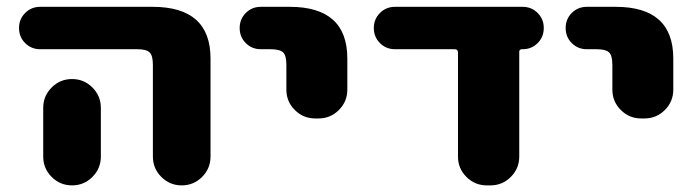

<svg xmlns="http://www.w3.org/2000/svg" viewBox="-20 -567 2052 566"><path d="M98.6 -421.9Q72.3 -421.9 54.2 -439.9Q36.1 -458 36.1 -484.4Q36.1 -510.7 54.2 -528.8Q72.3 -546.9 98.6 -546.9H429.7Q600.6 -546.9 600.6 -394.5V-105.5Q600.6 -70.3 575.7 -45.4Q550.8 -20.5 515.6 -20.5Q480.5 -20.5 455.6 -45.4Q430.7 -70.3 430.7 -105.5V-376Q430.7 -403.3 420.9 -412.6Q411.1 -421.9 384.8 -421.9ZM277.3 -249V-185.5V-105.5Q277.3 -70.3 252.4 -45.4Q227.5 -20.5 192.4 -20.5Q157.2 -20.5 132.3 -45.4Q107.4 -70.3 107.4 -105.5V-185.5V-249Q107.4 -284.2 132.3 -309.1Q157.2 -334 192.4 -334Q227.5 -334 252.4 -309.1Q277.3 -284.2 277.3 -249Z M749 -421.9Q722.7 -421.9 704.6 -439.9Q686.5 -458 686.5 -484.4Q686.5 -510.7 704.6 -528.8Q722.7 -546.9 749 -546.9H834Q1003.9 -546.9 1003.9 -394.5V-302.7Q1003.9 -267.6 979 -242.7Q954.1 -217.8 918.9 -217.8H909.2Q874 -217.8 849.1 -242.7Q824.2 -267.6 824.2 -302.7V-376Q824.2 -403.3 814.5 -412.6Q804.7 -421.9 777.3 -421.9Z M1510.7 -105.5Q1510.7 -70.3 1485.8 -45.4Q1460.9 -20.5 1425.8 -20.5H1415Q1379.9 -20.5 1355 -45.4Q1330.1 -70.3 1330.1 -105.5V-412.1Q1330.1 -421.9 1320.3 -421.9H1144.5Q1118.2 -421.9 1100.1 -439.9Q1082 -458 1082 -484.4Q1082 -510.7 1100.1 -528.8Q1118.2 -546.9 1144.5 -546.9H1520.5Q1546.9 -546.9 1564.9 -528.8Q1583 -510.7 1583 -484.4Q1583 -458 1564.9 -439.9Q1546.9 -421.9 1520.5 -421.9H1518.6Q1510.7 -421.9 1510.7 -414.1Z M1710 -421.9Q1683.6 -421.9 1665.5 -439.9Q1647.5 -458 1647.5 -484.4Q1647.5 -510.7 1665.5 -528.8Q1683.6 -546.9 1710 -546.9H1794.9Q1964.8 -546.9 1964.8 -394.5V-302.7Q1964.8 -267.6 1939.9 -242.7Q1915 -217.8 1879.9 -217.8H1870.1Q1835 -217.8 1810.1 -242.7Q1785.2 -267.6 1785.2 -302.7V-376Q1785.2 -403.3 1775.4 -412.6Q1765.6 -421.9 1738.3 -421.9Z"/></svg>

Font: Gen Jyuu GothicX Heavy
Style: Bold
Weight: 900
Designer: [Source Han Sans]
Ryoko NISHIZUKA  (kana & ideographs); Paul D. Hunt (Latin, Greek & Cyrillic); Wenlong ZHANG  (bopomofo
Version: Version 1.002.20150607